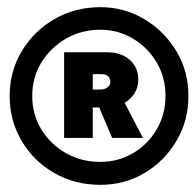

<svg xmlns="http://www.w3.org/2000/svg" viewBox="-20 -752 547 536"><path d="M260 -236Q189 -236 131.5 -269Q74 -302 40.5 -358.5Q7 -415 7 -484Q7 -553 41 -609.5Q75 -666 132.5 -699Q190 -732 260 -732Q327 -732 383 -698.5Q439 -665 472.5 -609Q506 -553 506 -484Q506 -415 472.5 -358.5Q439 -302 383.5 -269Q328 -236 260 -236ZM260 -300Q310 -300 351.5 -324.5Q393 -349 417.5 -391Q442 -433 442 -484Q442 -536 417.5 -577.5Q393 -619 351.5 -644Q310 -669 260 -669Q207 -669 164 -644Q121 -619 95.5 -577.5Q70 -536 70 -484Q70 -432 95.5 -390.5Q121 -349 164 -324.5Q207 -300 260 -300ZM159 -367V-606H280Q318 -606 342 -585Q366 -564 366 -530Q366 -508 355.5 -491.5Q345 -475 328 -465L379 -367H293L257 -452H239V-367ZM262 -545H239V-502H260Q272 -502 280 -508Q288 -514 288 -523Q288 -545 262 -545Z"/></svg>

Font: Lexend
Style: Bold
Weight: 700
Designer: Bonnie Shaver-Troup, Thomas Jockin
Foundry: Lexend
Version: Version 1.007; ttfautohint (v1.8.3)